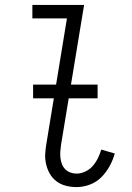

<svg xmlns="http://www.w3.org/2000/svg" viewBox="-20 -755 540 783"><path d="M292 8Q270 8 248.5 2.5Q227 -3 210.5 -15.5Q194 -28 183.5 -46Q173 -64 168 -85.5Q163 -107 164.5 -129.5Q166 -152 170 -174L253 -680H112V-735H323L229 -165Q227 -152 226 -138Q225 -124 226.5 -111Q228 -98 232.5 -86Q237 -74 246 -65Q255 -56 267 -51.5Q279 -47 292 -47Q310 -47 328 -55.5Q346 -64 358.5 -78.5Q371 -93 379.5 -110.5Q388 -128 393 -145L448 -129Q441 -103 427 -77.5Q413 -52 393 -32Q373 -12 346 -2Q319 8 292 8ZM115 -354V-410H378V-354Z"/></svg>

Font: Iosevka Curly Slab Light
Style: Italic
Weight: 300
Italic angle: -9°
Monospace: yes
Designer: Belleve Invis
Foundry: Belleve Invis
Version: Version 22.1.2; ttfautohint (v1.8.4)